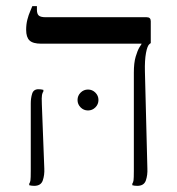

<svg xmlns="http://www.w3.org/2000/svg" viewBox="-20 -600 575 624"><path d="M426 4Q422 4 417.5 3.5Q413 3 410 2V-3Q413 -7 414 -14Q415 -21 415 -45V-364Q415 -396 421 -416Q427 -436 433 -446Q439 -456 440 -457V-458H114Q87 -458 76 -468.5Q65 -479 65 -503Q65 -521 69 -536.5Q73 -552 78 -563Q83 -574 85 -580H100V-568Q100 -555 106 -549.5Q112 -544 129 -544H457Q470 -544 470 -531V-460L466 -457Q459 -452 454.5 -428Q450 -404 451 -367L459 -52Q460 -31 454 -13.5Q448 4 426 4ZM91 4Q83 4 75 2V-3Q78 -7 79 -14Q80 -21 80 -45V-264Q80 -281 84.5 -295.5Q89 -310 105 -310Q108 -310 113 -309.5Q118 -309 121 -308V-303Q118 -299 116.5 -291.5Q115 -284 116 -261L124 -52Q125 -31 119 -13.5Q113 4 91 4ZM266 -241Q252 -241 242 -251Q232 -261 232 -275Q232 -289 242 -299Q252 -309 266 -309Q280 -309 290 -299Q300 -289 300 -275Q300 -261 290 -251Q280 -241 266 -241Z"/></svg>

Font: Frank Ruhl Libre Light
Style: Regular
Weight: 300
Designer: Yanek Iontef
Foundry: Fontef
Version: Version 6.003;gftools[0.9.30]